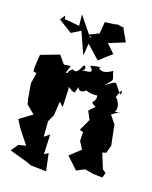

<svg xmlns="http://www.w3.org/2000/svg" viewBox="-121 -861 771 975"><g transform="rotate(15 264.5 -373.5)"><path d="M266 -423C262 -431 268 -387 305 -411C301 -425 316 -400 369 -404C373 -358 329 -374 375 -346L344 -318L363 -274L328 -213L347 -206L344 -159L365 -118L306 -72L363 -8L406 -26L452 -14L501 -8L511 -34L493 -50L468 -131L488 -135L503 -176L491 -284L461 -329L498 -350C493 -336 516 -357 476 -346C501 -383 454 -443 458 -410C460 -423 495 -495 482 -438C431 -494 463 -508 390 -464C440 -512 422 -494 415 -545C421 -552 366 -508 340 -543C372 -550 324 -547 295 -541C320 -510 315 -507 242 -508C294 -504 265 -542 271 -532C257 -548 249 -473 214 -501C184 -481 202 -472 184 -475L200 -514L164 -512L133 -556L34 -528L24 -461V-438L41 -434L27 -377L34 -294L39 -268L81 -227L12 -185C19 -171 27 -158 33 -144L86 -64L46 -58L16 -21L109 14L134 26L217 35L206 -58L184 -46L189 -151L160 -131L161 -213L182 -250L193 -324L214 -302L219 -401C204 -422 231 -391 241 -402C241 -402 217 -396 254 -389ZM265 -681 256 -680 187 -782 188 -722 110 -736 106 -754 86 -728 156 -676 206 -701C220 -661 233 -620 248 -582L258 -647L325 -576L356 -601L393 -628L352 -675L439 -702L405 -775L413 -770L376 -779L358 -776L309 -774L299 -712L245 -691Z"/></g></svg>

Font: Asimov Aggro
Style: Condensed
Weight: 500
Designer: Google
Version: Version 2.000980; 2014